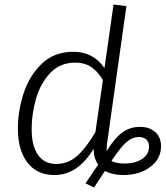

<svg xmlns="http://www.w3.org/2000/svg" viewBox="-20 -763 732 849"><path d="M692 -117Q692 -60 644 -24.5Q596 11 525 11Q478 11 444 -7L396 66L358 48L414 -35Q394 -64 394 -105Q324 11 220 11Q144 11 101.5 -44Q59 -99 59 -195Q59 -271 84 -349Q109 -427 164 -480.5Q219 -534 304 -534Q393 -534 442 -462L482 -743L539 -736L453 -126Q451 -103 452 -95Q484 -149 518.5 -175.5Q553 -202 599 -202Q641 -202 666.5 -179Q692 -156 692 -117ZM402 -179 435 -409Q414 -445 385 -465.5Q356 -486 312 -486Q245 -486 201.5 -439.5Q158 -393 139 -325.5Q120 -258 120 -192Q120 -117 148.5 -77.5Q177 -38 228 -38Q281 -38 321 -73.5Q361 -109 402 -179ZM639 -116Q639 -135 627 -146Q615 -157 594 -157Q565 -157 539.5 -135Q514 -113 473 -52Q490 -40 532 -40Q578 -40 608.5 -60Q639 -80 639 -116Z"/></svg>

Font: Fira Sans Light
Style: Italic
Weight: 300
Italic angle: -8°
Designer: bBox Type GmbH & Carrois Corporate GbR & Edenspiekermann AG
Foundry: bBox Type GmbH & Carrois Corporate GbR & Edenspiekermann AG
Version: Version 4.301